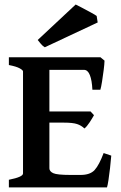

<svg xmlns="http://www.w3.org/2000/svg" viewBox="-20 -815 525 835"><path d="M434.6 -551.3Q434.1 -535.6 430.9 -510.3Q427.7 -484.9 423.8 -460.4Q419.9 -436 416.5 -424.8H381.8Q379.9 -465.8 370.8 -488.5Q361.8 -511.2 345.2 -511.2H171.4L184.6 -565.9H417ZM388.7 -314Q381.8 -301.3 369.6 -282.7Q357.4 -264.2 347.2 -256.3Q333.5 -269.5 314.9 -275.6Q296.4 -281.7 258.3 -281.7H165L175.3 -330.1H374ZM463.9 -138.2Q461.9 -112.3 458.5 -83.5Q455.1 -54.7 451.7 -31.7Q448.2 -8.8 445.3 0H18.6V-33.2Q80.1 -45.4 80.1 -60.5V-504.4Q80.1 -509.8 65.7 -517.8Q51.3 -525.9 18.6 -532.2V-565.9H260.3V-532.2Q230 -529.3 212.4 -524.9Q194.8 -520.5 194.8 -514.2V-83Q194.8 -69.8 211.2 -62Q227.5 -54.2 286.6 -54.2H330.6Q372.1 -54.2 391.6 -75.7Q411.1 -97.2 430.7 -149.4ZM174.8 -609.4Q167 -613.3 157.5 -624.5Q147.9 -635.7 144 -641.1L309.1 -795.4Q315.4 -792.5 335.4 -782Q355.5 -771.5 375.2 -760.7Q395 -750 400.4 -745.6L404.8 -717.3Z"/></svg>

Font: Dai Banna SIL SemiBold
Style: Regular
Weight: 600
Designer: Victor Gaultney
Foundry: SIL International
Version: Version 4.000